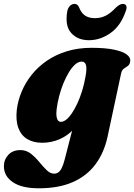

<svg xmlns="http://www.w3.org/2000/svg" viewBox="-72 -736 705 1010"><path d="M493.5 -15.5Q475 68.5 429.8 129Q384.5 189.5 310.8 222Q237 254.5 132 254.5Q43 254.5 -4.2 222.5Q-51.5 190.5 -51.5 138.5Q-51.5 103.5 -28.2 78.5Q-5 53.5 35.5 53.5Q66 53.5 90 72.2Q114 91 134.2 115.8Q154.5 140.5 173.5 159Q192.5 177.5 212.5 177.5Q225.5 177.5 235.2 170.5Q245 163.5 253.2 146.8Q261.5 130 268.5 102L334 -152L359.5 -137Q347 -91 315.8 -56.8Q284.5 -22.5 241.5 -3.8Q198.5 15 150 15Q103.5 15 71.2 -4.5Q39 -24 24.5 -63Q10 -102 16.5 -160Q22.5 -207.5 42 -254.2Q61.5 -301 94.5 -342.5Q127.5 -384 173.8 -416Q220 -448 279.2 -466.2Q338.5 -484.5 410 -484.5Q481 -484.5 527 -475Q573 -465.5 594.5 -449.5Q616 -433.5 613 -413.5Q610.5 -396 600.2 -389Q590 -382 579.5 -374.8Q569 -367.5 565 -349.5ZM226 -162Q223 -137 225.5 -122.2Q228 -107.5 234 -101.2Q240 -95 248 -95Q261.5 -95 276.2 -106.5Q291 -118 305.8 -139.8Q320.5 -161.5 334.5 -191.2Q348.5 -221 360 -258Q371.5 -295 378.5 -337Q385.5 -376 380.2 -394Q375 -412 358 -412Q340.5 -412 323.2 -396.8Q306 -381.5 290.2 -355.5Q274.5 -329.5 261.2 -297Q248 -264.5 239 -229.5Q230 -194.5 226 -162ZM427 -640.5Q460 -640.5 486 -654.5Q512 -668.5 537.5 -696Q558.5 -715.5 574 -715.5Q588 -715.5 592.2 -705Q596.5 -694.5 589.5 -677.5Q563.5 -601 510 -562.8Q456.5 -524.5 396 -524.5Q336 -524.5 302.2 -562.8Q268.5 -601 282 -677.5Q285.5 -694.5 296 -705Q306.5 -715.5 320 -715.5Q337 -715.5 344.5 -696Q356 -667 376 -653.8Q396 -640.5 427 -640.5Z"/></svg>

Font: Fraunces Black
Style: Italic
Weight: 900
Italic angle: -16°
Version: Version 1.000;[b76b70a41]